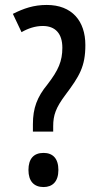

<svg xmlns="http://www.w3.org/2000/svg" viewBox="-20 -744 394 776"><path d="M169 -724C116 -724 76 -710 32 -688L67 -614C93 -629 122 -639 153 -639C203 -639 232 -609 232 -551C232 -497 216 -460 172 -403C130 -352 113 -307 113 -242V-212H195V-234C195 -279 206 -309 244 -360C301 -436 325 -475 325 -562C325 -659 271 -724 169 -724ZM156 12C192 12 216 -10 216 -57C216 -104 193 -126 156 -126C116 -126 95 -102 95 -57C95 -12 117 12 156 12Z"/></svg>

Font: Noto Sans Malayalam ExtraCondensed Medium
Style: Regular
Weight: 500
Width: 2
Designer: Jelle Bosma - Monotype Design Team
Foundry: Monotype Imaging Inc.
Version: Version 2.104